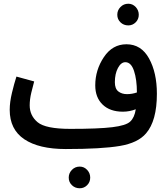

<svg xmlns="http://www.w3.org/2000/svg" viewBox="-20 -777 896 1028"><path d="M762 -63Q820 -130 820 -275Q820 -388 778 -464Q736 -540 657 -540Q582 -540 536 -471Q490 -402 490 -320Q490 -255 529.5 -217Q569 -179 638 -179Q673 -179 707 -192Q700 -147 677 -126Q655 -105 581.5 -96Q508 -87 357 -87L331 21Q524 21 621.5 4.5Q719 -12 762 -63ZM595 -337Q595 -382 611.5 -413Q628 -444 651 -444Q682 -444 697.5 -397.5Q713 -351 713 -282Q687 -273 660 -273Q632 -273 613.5 -287.5Q595 -302 595 -337ZM332 21 377 -10 357 -87Q224 -87 181.5 -122.5Q139 -158 139 -213Q139 -245 147.5 -280.5Q156 -316 163 -341L68 -367Q56 -330 44 -280Q32 -230 32 -189Q32 -84 110 -31.5Q188 21 332 21ZM667 -641Q690 -641 706.5 -657.5Q723 -674 723 -698Q723 -722 706.5 -739.5Q690 -757 667 -757Q642 -757 625 -739.5Q608 -722 608 -698Q608 -674 625 -657.5Q642 -641 667 -641ZM407 231Q430 231 446.5 214.5Q463 198 463 174Q463 150 446.5 132.5Q430 115 407 115Q382 115 365 132.5Q348 150 348 174Q348 198 365 214.5Q382 231 407 231Z"/></svg>

Font: Noto Sans Arabic UI ExtraCondensed Semi
Style: Regular
Weight: 600
Width: 3
Designer: Nadine Chahine - Monotype Design Team
Foundry: Monotype Imaging Inc.
Version: Version 1.900